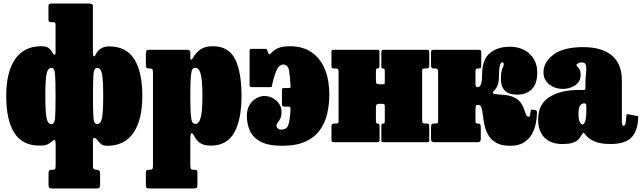

<svg xmlns="http://www.w3.org/2000/svg" viewBox="-20 -800 3610 1080"><path d="M15 -260Q15 -395 65.2 -467.5Q115.5 -540 212 -540Q243 -540 256.5 -527.8Q270 -515.5 275.5 -503Q279.5 -494.5 285.5 -492.8Q291.5 -491 292.5 -502V-661.5Q292.5 -675 281.5 -675H270.5Q259 -675 255.8 -678Q252.5 -681 252.5 -692V-764.5Q252.5 -774.5 256.8 -777.2Q261 -780 270.5 -780H478.5Q490.5 -780 496.5 -777.5Q502.5 -775 502.5 -762V-501.5Q502.5 -486 507.5 -483.8Q512.5 -481.5 515.5 -488Q538 -539 593.5 -539Q690.5 -539 735.5 -467Q780.5 -395 780.5 -260Q780.5 -125 730.5 -52.5Q680.5 20 583.5 20Q559.5 20 548 10.2Q536.5 0.5 524 -16.5Q519 -23.5 511.5 -24Q504 -24.5 503 -17V137Q503 155 520.5 155H522Q533.5 155 538.2 159.5Q543 164 543 181V240Q543 251.5 538.8 255.8Q534.5 260 522 260H274.5Q260.5 260 256.8 256Q253 252 253 237V178Q253 164.5 255.5 159.8Q258 155 271.5 155H275.5Q288.5 155 290.8 149.2Q293 143.5 293 130.5V14Q293 -5.5 289.8 -10.8Q286.5 -16 273.5 -5.5Q258.5 7 245.8 13Q233 19 202 19Q105.5 19 60.2 -53Q15 -125 15 -260ZM503 -256.5Q503 -169 505.8 -135.5Q508.5 -102 525.5 -102Q547.5 -102 554 -136.5Q560.5 -171 560.5 -260Q560.5 -349.5 554 -383.8Q547.5 -418 525.5 -418Q508.5 -418 505.8 -382Q503 -346 503 -256.5ZM235 -260Q235 -171 241.8 -136.5Q248.5 -102 270 -102Q287 -102 289.8 -135.5Q292.5 -169 292.5 -256.5Q292.5 -346 289.8 -382Q287 -418 270 -418Q248.5 -418 241.8 -383.8Q235 -349.5 235 -260Z M800.5 -441V-497.5Q800.5 -513 805.5 -516.5Q810.5 -520 825 -520H1028Q1038.5 -520 1044.5 -516.8Q1050.5 -513.5 1050.5 -502V-475Q1050.5 -464 1055.2 -464.2Q1060 -464.5 1067 -477Q1081.5 -503 1107 -521.5Q1132.5 -540 1176.5 -540Q1266 -540 1302.2 -468Q1338.5 -396 1338.5 -261Q1338.5 -126 1297.2 -53.5Q1256 19 1166.5 19Q1125.5 19 1105 4Q1084.5 -11 1071 -37Q1063 -52.5 1056.8 -51.2Q1050.5 -50 1050.5 -13V129Q1050.5 145 1053.8 150Q1057 155 1070 155H1073Q1083 155 1086.8 157.8Q1090.5 160.5 1090.5 171V239Q1090.5 254 1086 257Q1081.5 260 1066 260H823Q808 260 804.2 256Q800.5 252 800.5 238V174Q800.5 162.5 803.8 158.8Q807 155 819 155H821Q834 155 837.2 150.2Q840.5 145.5 840.5 128.5V-389Q840.5 -406.5 836.5 -410.8Q832.5 -415 823 -415H818Q807 -415 803.8 -419.2Q800.5 -423.5 800.5 -441ZM1050.5 -261Q1050.5 -189 1053.2 -155.5Q1056 -122 1062 -112.5Q1068 -103 1078.5 -103Q1088 -103 1097.2 -112.5Q1106.5 -122 1112.5 -155.5Q1118.5 -189 1118.5 -261Q1118.5 -333 1112.5 -366.5Q1106.5 -400 1097.2 -409.5Q1088 -419 1078.5 -419Q1068 -419 1062 -409.5Q1056 -400 1053.2 -366.5Q1050.5 -333 1050.5 -261Z M1832.5 -270Q1832.5 -214 1820.8 -161.8Q1809 -109.5 1779.8 -68.8Q1750.5 -28 1699 -4Q1647.5 20 1568.5 20Q1487.5 20 1444.2 -4Q1401 -28 1384.8 -66.2Q1368.5 -104.5 1368.5 -148Q1368.5 -184.5 1383.8 -209.5Q1399 -234.5 1421.8 -247.2Q1444.5 -260 1466.5 -260Q1505.5 -260 1534.5 -233.8Q1563.5 -207.5 1563.5 -172Q1563.5 -146.5 1556.5 -132.8Q1549.5 -119 1542.2 -110.8Q1535 -102.5 1535 -94Q1535 -84.5 1542.5 -77.8Q1550 -71 1563.5 -71Q1594.5 -71 1603 -100.5Q1611.5 -130 1614 -184.5Q1614.5 -195.5 1611.8 -198Q1609 -200.5 1600.5 -200.5H1579Q1571 -200.5 1568.5 -203.8Q1566 -207 1566 -215.5V-294Q1566 -302.5 1569.8 -303.8Q1573.5 -305 1581.5 -305H1601Q1612.5 -305 1613.5 -307.5Q1614.5 -310 1614 -320Q1612 -369 1606 -403Q1600 -437 1572.5 -437Q1552.5 -437 1538.8 -411.2Q1525 -385.5 1511 -324.5Q1509 -316.5 1509 -313.2Q1509 -310 1499 -310H1398.5Q1390 -310 1387 -312.5Q1384 -315 1384 -323V-515.5Q1384 -525 1394 -525H1472.5Q1479.5 -525 1480.5 -523.2Q1481.5 -521.5 1483 -516L1486 -509.5Q1490 -495.5 1494 -494.5Q1498 -493.5 1505.5 -501.5Q1524.5 -522.5 1549.5 -531.2Q1574.5 -540 1609.5 -540Q1685 -540 1734.5 -504.8Q1784 -469.5 1808.2 -408.5Q1832.5 -347.5 1832.5 -270Z M2354.5 -127.5Q2354.5 -114.5 2357 -109.8Q2359.5 -105 2372.5 -105H2381.5Q2390 -105 2392.2 -101.8Q2394.5 -98.5 2394.5 -90V-11Q2394.5 -3 2391 -1.5Q2387.5 0 2379 0H2136Q2128 0 2126.5 -3.8Q2125 -7.5 2125 -15.5V-90.5Q2125 -105 2132.5 -105H2137Q2141.5 -105 2143 -108.2Q2144.5 -111.5 2144.5 -124.5V-200.5Q2144.5 -209.5 2141.8 -212.8Q2139 -216 2129 -216H2119Q2104 -216 2099.2 -212.5Q2094.5 -209 2094.5 -193V-125.5Q2094.5 -105 2102 -105H2104Q2110.5 -105 2112.8 -102Q2115 -99 2115 -88V-15Q2115 -6 2112.2 -3Q2109.5 0 2101 0H1858.5Q1849.5 0 1847 -3.2Q1844.5 -6.5 1844.5 -16V-89Q1844.5 -99.5 1848.8 -102.2Q1853 -105 1862.5 -105H1867.5Q1877.5 -105 1881 -107.2Q1884.5 -109.5 1884.5 -119V-392.5Q1884.5 -405.5 1882 -410.2Q1879.5 -415 1866.5 -415H1857.5Q1849.5 -415 1847 -418.2Q1844.5 -421.5 1844.5 -430V-509Q1844.5 -517.5 1848.2 -518.8Q1852 -520 1860 -520H2103.5Q2111.5 -520 2113 -516.5Q2114.5 -513 2114.5 -504.5V-429.5Q2114.5 -415 2104.5 -415H2104Q2098 -415 2096.2 -411.8Q2094.5 -408.5 2094.5 -395.5V-347.5Q2094.5 -335 2097.8 -330.5Q2101 -326 2114.5 -326H2129.5Q2141 -326 2142.8 -328Q2144.5 -330 2144.5 -341V-394.5Q2144.5 -406 2143.2 -410.5Q2142 -415 2136 -415H2132.5Q2127.5 -415 2126.2 -418Q2125 -421 2125 -432V-505Q2125 -514 2127.8 -517Q2130.5 -520 2139 -520H2380.5Q2389.5 -520 2392 -516.8Q2394.5 -513.5 2394.5 -504V-431Q2394.5 -420.5 2390.5 -417.8Q2386.5 -415 2376.5 -415H2371.5Q2362 -415 2358.2 -412.8Q2354.5 -410.5 2354.5 -401Z M3000.5 -164Q3000 -135.5 2993.5 -103.8Q2987 -72 2970.8 -43.8Q2954.5 -15.5 2925.5 2.2Q2896.5 20 2850.5 20Q2801 20 2771.8 3.5Q2742.5 -13 2727.2 -39.2Q2712 -65.5 2705.5 -95Q2699 -124.5 2696.2 -150.8Q2693.5 -177 2688.5 -193.5Q2683.5 -210 2670.5 -210H2668.5Q2659.5 -210 2657.2 -205.2Q2655 -200.5 2654.5 -184V-122Q2654.5 -110.5 2656.8 -107.8Q2659 -105 2667 -105H2669Q2679.5 -105 2682 -99Q2684.5 -93 2684.5 -82V-19.5Q2684.5 0 2668 0H2421Q2404.5 0 2404.5 -19.5V-82Q2404.5 -93 2407 -99Q2409.5 -105 2420 -105H2431Q2439.5 -105 2442 -107.8Q2444.5 -110.5 2444.5 -122V-388.5Q2444.5 -406 2441.5 -410.5Q2438.5 -415 2428.5 -415H2420Q2410.5 -415 2407.5 -419Q2404.5 -423 2404.5 -436V-503Q2404.5 -514.5 2408 -517.2Q2411.5 -520 2422.5 -520H2669Q2680.5 -520 2683.8 -517.2Q2687 -514.5 2687 -503V-436Q2687 -423 2684.8 -419Q2682.5 -415 2673 -415H2671Q2661 -415 2657.8 -412Q2654.5 -409 2654.5 -391V-329Q2655 -319.5 2656.8 -314.8Q2658.5 -310 2666 -310H2668Q2680.5 -310 2686.2 -329.2Q2692 -348.5 2692 -381Q2692 -465.5 2735.5 -501.2Q2779 -537 2846.5 -537Q2918.5 -537 2960.2 -496Q3002 -455 3002 -393.5Q3002 -327.5 2970.8 -297.5Q2939.5 -267.5 2890.5 -267.5Q2842 -267.5 2819.8 -290.5Q2797.5 -313.5 2797.5 -353Q2797.5 -385.5 2801.5 -400.5Q2805.5 -415.5 2809.5 -422.8Q2813.5 -430 2813.5 -440Q2813.5 -449.5 2805.5 -449.5Q2797 -449.5 2792 -431.5Q2787 -413.5 2787 -381Q2787 -350 2783 -333Q2779 -316 2772.2 -306.2Q2765.5 -296.5 2756 -286.5Q2747.5 -277.5 2755 -274Q2762.5 -270.5 2779.5 -269.2Q2796.5 -268 2817 -266.2Q2837.5 -264.5 2854.5 -259Q2887.5 -248.5 2903.2 -229.5Q2919 -210.5 2926 -190.8Q2933 -171 2938 -157.2Q2943 -143.5 2954 -143.5Q2960.5 -143.5 2961.8 -151Q2963 -158.5 2965 -175.5Q2966 -183 2969.8 -183.5Q2973.5 -184 2982.5 -182.5L2988.5 -181.5Q2997.5 -180 2999 -175.5Q3000.5 -171 3000.5 -164Z M3007 -128Q3007 -213.5 3070 -253.8Q3133 -294 3236 -294H3260Q3268.5 -294 3270.8 -296Q3273 -298 3273 -307V-332Q3273 -358 3276.2 -385Q3279.5 -412 3276.5 -430.5Q3273.5 -449 3253.5 -449Q3242 -449 3232.2 -443.8Q3222.5 -438.5 3222.5 -434Q3222.5 -428.5 3228.2 -424Q3234 -419.5 3240 -409.8Q3246 -400 3246 -378Q3246 -341.5 3216.2 -320.8Q3186.5 -300 3146 -300Q3100 -300 3068.5 -326.2Q3037 -352.5 3037 -393Q3037 -451 3093.8 -493Q3150.5 -535 3260 -535Q3365 -535 3421.5 -488.2Q3478 -441.5 3478 -347V-116Q3478 -101 3482 -96.5Q3486 -92 3489 -92Q3492 -92 3496.8 -101Q3501.5 -110 3503 -148.5Q3503.5 -160 3514.5 -157L3566.5 -147Q3570.5 -146 3570 -143.2Q3569.5 -140.5 3569.5 -135Q3566.5 -60.5 3530.2 -25.2Q3494 10 3415 10H3414.5Q3357.5 10 3324 -4.5Q3290.5 -19 3271.5 -44Q3265.5 -51.5 3263.5 -53.5Q3261.5 -55.5 3255.5 -45.5Q3246.5 -32 3236.5 -19.2Q3226.5 -6.5 3205.5 1.8Q3184.5 10 3142 10Q3079 10 3043 -25.8Q3007 -61.5 3007 -128ZM3234 -158Q3234 -126.5 3241.8 -113Q3249.5 -99.5 3257 -99.5Q3265 -99.5 3271.5 -118Q3278 -136.5 3278 -171V-205Q3278 -218.5 3269 -218.5H3262.5Q3254 -218.5 3244 -207.8Q3234 -197 3234 -158Z"/></svg>

Font: Besley* Condensed Fatface
Style: Regular
Weight: 900
Width: 3
Designer: Owen Earl
Foundry: indestructible type*
Version: Version 3.000; ttfautohint (v1.8.3)